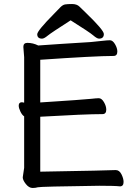

<svg xmlns="http://www.w3.org/2000/svg" viewBox="-20 -918 678 954"><path d="M142 16Q124 16 108.5 -3.5Q93 -23 93 -37L100 -84V-340Q90 -346 81.5 -363.5Q73 -381 73 -393Q73 -410 89 -410L100 -408V-634L96 -685Q96 -705 116 -705Q144 -705 170 -692Q265 -699 430 -709Q462 -712 488 -715Q514 -718 526 -718Q540 -718 551.5 -698.5Q563 -679 563 -662Q563 -640 544 -640Q456 -640 180 -621V-409Q397 -423 433 -427Q459 -430 471 -430Q485 -430 496.5 -410.5Q508 -391 508 -373Q508 -351 489 -351Q404 -351 180 -338V-65Q523 -71 555 -73Q573 -73 583.5 -52Q594 -31 594 -14Q594 8 576 8Q552 5 473 5Q179 9 168 12.5Q157 16 142 16ZM472 -726Q462 -726 443.5 -742Q425 -758 331 -817Q234 -755 216.5 -740.5Q199 -726 189 -726Q165 -726 165 -748Q165 -765 248 -849Q268 -870 280 -882Q292 -894 303.5 -896Q315 -898 338 -898Q362 -898 375 -885Q388 -872 408 -853Q496 -768 496 -749Q496 -726 472 -726Z"/></svg>

Font: LXGW WenKai Medium
Style: Regular
Weight: 500
Designer: LXGW / Fontworks Inc.
Foundry: LXGW / Fontworks Inc.
Version: Version 1.501; October 10, 2024